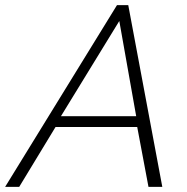

<svg xmlns="http://www.w3.org/2000/svg" viewBox="-63 -730 732 750"><path d="M394 -710H438L571 0H517L473 -234H154L12 0H-43ZM469 -276 403 -648 175 -276Z"/></svg>

Font: Raleway Light
Style: Italic
Weight: 300
Italic angle: -12°
Designer: Matt McInerney, Pablo Impallari, Rodrigo Fuenzalida
Foundry: Matt McInerney, Pablo Impallari, Rodrigo Fuenzalida
Version: Version 4.026